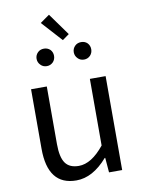

<svg xmlns="http://www.w3.org/2000/svg" viewBox="-102 -1012 810 1093"><g transform="rotate(-10 303.5 -465.0)"><path d="M85 -199V-543H176V-210Q176 -134 200 -100Q224 -66 278 -66Q351 -66 425 -158V-543H516V0H440L433 -85H430Q345 13 250 13Q85 13 85 -199ZM205 -905 259 -943 351 -815 312 -787ZM161 -672Q146 -687 146 -708Q146 -729 161 -744Q175 -758 197 -758Q218 -758 233 -744Q247 -729 247 -708Q247 -687 233 -672Q218 -657 197 -657Q175 -657 161 -672ZM376 -672Q361 -687 361 -708Q361 -729 376 -744Q390 -758 412 -758Q434 -758 448 -744Q462 -729 462 -708Q462 -687 448 -672Q433 -657 412 -657Q390 -657 376 -672Z"/></g></svg>

Font: 思源黑体R
Style: Regular
Weight: 400
Designer: Ryoko NISHIZUKA  (kana & ideographs); Paul D. Hunt (Latin, Greek & Cyrillic); Wenlong ZHANG  (bopomofo); Sandoll Communi
Foundry: Adobe Systems Incorporated
Version: Version 1.00 June 24, 2014, initial release